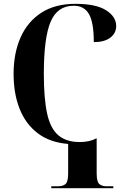

<svg xmlns="http://www.w3.org/2000/svg" viewBox="-20 -744 665 1003"><path d="M248 239V229H286Q308 229 322 217.5Q336 206 336 162V8Q240 0 177 -48Q114 -96 82.5 -175.5Q51 -255 51 -358Q51 -466 87.5 -548.5Q124 -631 196 -677.5Q268 -724 374 -724Q481 -724 534 -690.5Q587 -657 587 -608Q587 -571 556.5 -547.5Q526 -524 470 -524Q470 -626 445 -670Q420 -714 365 -714Q280 -714 244.5 -630.5Q209 -547 209 -358Q209 -230 226 -151.5Q243 -73 284.5 -37.5Q326 -2 396 -2Q448 -2 483 -21H485V162Q485 206 499 217.5Q513 229 535 229H572V239Z"/></svg>

Font: Noto Serif Display SemiCondensed
Style: Bold
Weight: 700
Width: 4
Designer: Monotype Design Team
Foundry: Monotype Imaging Inc.
Version: Version 2.009